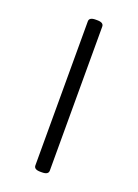

<svg xmlns="http://www.w3.org/2000/svg" viewBox="-109 -574 448 625"><g transform="rotate(20 115.0 -261.5)"><path d="M112 2Q90 2 90 -12V-511Q90 -525 112 -525H118Q140 -525 140 -511V-12Q140 2 118 2Z"/></g></svg>

Font: Asap Condensed ExtraLight
Style: Regular
Weight: 200
Width: 3
Designer: Pablo Cosgaya
Foundry: Omnibus-Type
Version: Version 3.001; ttfautohint (v1.8.4.7-5d5b)